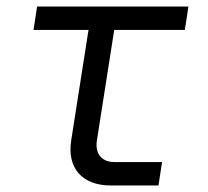

<svg xmlns="http://www.w3.org/2000/svg" viewBox="-20 -570 640 590"><path d="M321 0H467L478 -72H332C292 -72 271 -98 278 -140L331 -478H548L559 -550H94L83 -478H252L199 -140C185 -54 232 0 321 0Z"/></svg>

Font: JetBrains Mono Light
Style: Italic
Weight: 336
Italic angle: -9°
Monospace: yes
Designer: Philipp Nurullin, Konstantin Bulenkov
Foundry: JetBrains
Version: Version 2.305